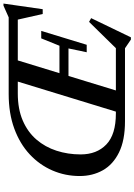

<svg xmlns="http://www.w3.org/2000/svg" viewBox="146 -886 774 1106"><g transform="rotate(-90 533.0 -333.0)"><path d="M828 -220.5H785L807 -325.5H648.5L565 -52.5H808.5L960 -207L981.5 -195L871 34H858L808 0H388Q277.5 0 207.8 -34.5Q138 -69 105 -128Q72 -187 72 -261Q72 -344 104 -418Q136 -492 196.8 -548.8Q257.5 -605.5 345.5 -637.8Q433.5 -670 545 -670H986L1053.5 -700H1065.5L1033 -474H1005.5L973 -617.5H738L664.5 -377.5H822.5L865 -482.5H908ZM432.5 -52.5H443L616 -617.5H548Q458 -617.5 391.8 -589Q325.5 -560.5 282.2 -510.2Q239 -460 217.8 -394.5Q196.5 -329 196.5 -255.5Q196.5 -162.5 253.8 -107.5Q311 -52.5 432.5 -52.5Z"/></g></svg>

Font: Newsreader 16pt SemiBold
Style: Italic
Weight: 600
Italic angle: -17°
Designer: Hugues Gentile
Foundry: Production Type
Version: Version 1.003; ttfautohint (v1.8.3)